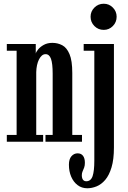

<svg xmlns="http://www.w3.org/2000/svg" viewBox="-20 -759 684 1028"><path d="M16.5 0V-36.5H69V-487.5H16.5V-523.5H171.5V-472Q173 -480.5 184 -494.2Q195 -508 214.5 -518.8Q234 -529.5 260.5 -529.5Q289 -529.5 313.2 -516.8Q337.5 -504 352.2 -469.2Q367 -434.5 367 -368V-36.5H419V0H223.5V-36.5H262V-364Q262 -419 253 -444Q244 -469 224 -469Q213 -469 204.2 -461.5Q195.5 -454 188.8 -440.8Q182 -427.5 178.2 -410Q174.5 -392.5 174 -372.5V-36.5H211V0ZM447.5 249Q417.5 249 395.5 232.2Q373.5 215.5 361.2 187Q349 158.5 349 123Q349 93 362.5 77.5Q376 62 395.5 62Q414.5 62 424.5 75.2Q434.5 88.5 434.5 112.5Q434.5 128 430.5 138.5Q426.5 149 422.2 158.5Q418 168 418 179.5Q418 189.5 420.8 196.8Q423.5 204 428.8 207.8Q434 211.5 441.5 211.5Q466.5 211.5 475.8 184Q485 156.5 485 102V-487.5H428V-523.5H590V30.5Q590 94.5 577.2 137Q564.5 179.5 543.5 204Q522.5 228.5 497.2 238.8Q472 249 447.5 249ZM535.5 -599Q506 -599 485.5 -619.5Q465 -640 465 -669.5Q465 -698 485.5 -718.5Q506 -739 535.5 -739Q564 -739 584.2 -718.5Q604.5 -698 604.5 -669.5Q604.5 -640 584.2 -619.5Q564 -599 535.5 -599Z"/></svg>

Font: Imbue Thin 10pt SemiBold
Style: Regular
Weight: 600
Version: Version 1.102